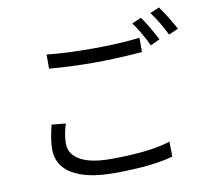

<svg xmlns="http://www.w3.org/2000/svg" viewBox="-92 -946 1184 1086"><g transform="rotate(-10 500.0 -403.5)"><path d="M217 -691Q325 -679 481 -679Q625 -679 751 -693V-611Q588 -599 482 -599Q341 -599 217 -610ZM257 -288Q237 -228 237 -175Q237 -115 297 -80.5Q357 -46 474 -46Q694 -46 816 -85L817 1Q693 36 476 36Q323 36 239 -13.5Q155 -63 155 -157Q155 -212 176 -296ZM779 -803Q818 -747 861 -665L807 -640Q766 -725 725 -780ZM889 -843Q931 -785 974 -706L919 -682Q879 -763 836 -820Z"/></g></svg>

Font: Noto Sans SC
Style: Regular
Weight: 400
Designer: Ryoko NISHIZUKA  (kana, bopomofo & ideographs); Paul D. Hunt (Latin, Greek & Cyrillic); Sandoll Communications , Soo-you
Foundry: Adobe
Version: Version 2.002;hotconv 1.0.116;makeotfexe 2.5.65601